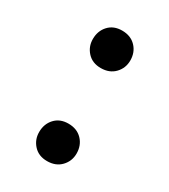

<svg xmlns="http://www.w3.org/2000/svg" viewBox="-129 -537 541 613"><g transform="rotate(30 142.0 -230.5)"><path d="M73 -401C73 -382.3 79.2 -366.3 91.5 -353C103.8 -339.7 120.3 -333 141 -333C162.3 -333 179.3 -339.7 192 -353C204.7 -366.3 211 -382.3 211 -401C211 -421 204.7 -437.7 192 -451C179.3 -464.3 162.3 -471 141 -471C120.3 -471 103.8 -464.3 91.5 -451C79.2 -437.7 73 -421 73 -401ZM73 -58C73 -39.3 79.2 -23.3 91.5 -10C103.8 3.3 120.3 10 141 10C162.3 10 179.3 3.3 192 -10C204.7 -23.3 211 -39.3 211 -58C211 -78 204.7 -94.7 192 -108C179.3 -121.3 162.3 -128 141 -128C120.3 -128 103.8 -121.3 91.5 -108C79.2 -94.7 73 -78 73 -58Z"/></g></svg>

Font: Libre Caslon Text
Style: Regular
Weight: 400
Designer: Pablo Impallari, Rodrigo Fuenzalida
Foundry: Pablo Impallari, Rodrigo Fuenzalida
Version: Version 1.000; ttfautohint (v0.93) -l 8 -r 50 -G 200 -x 14 -